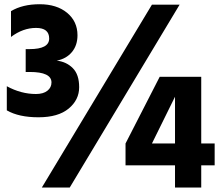

<svg xmlns="http://www.w3.org/2000/svg" viewBox="-20 -840 1039 894"><path d="M11.7 -326.2V-438.5Q78.1 -402.3 147.5 -402.3Q181.6 -402.3 200.7 -417.5Q219.7 -432.6 219.7 -456.1Q219.7 -504.9 118.2 -504.9H99.6V-611.3H117.2Q209 -611.3 209 -660.6Q209 -710 147.9 -710Q86.9 -710 31.2 -668V-788.1Q85 -820.3 164.6 -820.3Q244.1 -820.3 292.5 -780.3Q340.8 -740.2 340.8 -675.8Q340.8 -628.9 314.9 -597.7Q289.1 -566.4 244.1 -557.6Q289.1 -552.7 318.8 -522.9Q348.6 -493.2 348.6 -434.1Q348.6 -375 299.8 -334.5Q251 -293.9 159.2 -293.9Q67.4 -293.9 11.7 -326.2ZM174.8 33.2 687.5 -818.4H816.4L304.7 33.2ZM564.5 -70.3V-171.9L723.6 -482.4H917V-171.9H979.5V-70.3H917V33.2H794.9V-70.3ZM687.5 -171.9H794.9V-389.6Z"/></svg>

Font: GenEi M Gothic v2 Heavy
Style: Regular
Weight: 800
Version: Version 2.0